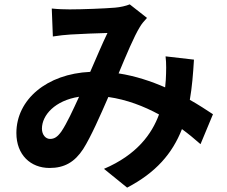

<svg xmlns="http://www.w3.org/2000/svg" viewBox="-20 -793 1040 879"><path d="M261 -191C243 -166 229 -157 209 -157C189 -157 172 -176 172 -204C172 -266 232 -333 342 -350C314 -289 286 -228 261 -191ZM955 -270C926 -289 890 -313 849 -336C859 -392 864 -454 868 -520L738 -535C742 -503 741 -465 739 -427C738 -416 737 -405 736 -393C672 -421 600 -445 523 -457C558 -541 594 -627 620 -669C628 -683 639 -696 653 -711L574 -773C557 -766 531 -760 507 -758C461 -754 355 -750 299 -750C277 -750 243 -751 217 -754L222 -626C247 -630 282 -634 303 -635C348 -638 433 -641 472 -642C449 -595 421 -528 393 -464C194 -455 55 -337 55 -184C55 -84 120 -24 207 -24C275 -24 322 -51 361 -111C396 -166 439 -264 476 -349C560 -337 638 -307 708 -269C675 -179 606 -84 456 -20L562 66C694 -3 769 -90 813 -202C843 -180 872 -156 898 -133Z"/></svg>

Font: Genne Gothic Bold
Style: Regular
Weight: 700
Designer: Ryoko NISHIZUKA (kana & ideographs); Paul D. Hunt (Latin, Greek & Cyrillic); Wenlong ZHANG (bopomofo); Sandoll Communica
Foundry: Adobe Systems Incorporated
Version: Version 1.004;PS 1.004;hotconv 16.6.51;makeotf.lib2.5.65220